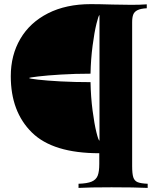

<svg xmlns="http://www.w3.org/2000/svg" viewBox="-20 -729 772 930"><path d="M525.4 -707Q617.7 -705.6 614.7 -705.6Q659.2 -705.6 690.9 -708V-689Q661.6 -687.5 646.2 -679.9Q630.9 -672.4 625.5 -658.7Q620.1 -645 620.1 -621.1V75.2Q620.1 112.8 625.7 129.9Q631.3 147 646.5 153.3Q661.6 159.7 695.3 161.1V181.2Q633.8 178.2 520 178.2Q411.6 178.2 360.4 181.2V161.1Q402.8 159.7 424.1 150.6Q445.3 141.6 453.1 122.1Q460.9 102.5 460.9 64.9V13.2Q236.3 13.2 134.3 -87.4Q32.2 -188 32.2 -359.9Q32.2 -461.9 78.6 -541Q125 -620.1 212.6 -664.6Q300.3 -709 419.9 -709Q459 -709 525.4 -707ZM418.5 -372.1Q343.8 -372.1 275.6 -367.9Q207.5 -363.8 164.3 -358.6Q121.1 -353.5 121.1 -351.1Q121.1 -348.1 163.3 -343.3Q205.6 -338.4 273.9 -334.7Q342.3 -331.1 418.5 -331.1Q419.9 -257.8 428.5 -193.1Q437 -128.4 447 -88.1Q457 -47.9 461.9 -47.9V-655.8Q457.5 -655.8 447.3 -614.3Q437 -572.8 428.5 -507.6Q419.9 -442.4 418.5 -372.1Z"/></svg>

Font: TypoPRO Playfair Display SC
Style: Bold
Weight: 700
Designer: Claus Eggers Sørensen
Foundry: Claus Eggers Sørensen
Version: Version 1.004;PS 001.004;hotconv 1.0.70;makeotf.lib2.5.58329